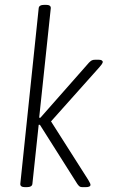

<svg xmlns="http://www.w3.org/2000/svg" viewBox="-20 -772 480 794"><path d="M84 2Q63 2 64 -12L140 -738Q141 -752 164 -752H170Q191 -752 190 -738L142 -285H147L348 -513Q354 -519 359 -522Q364 -525 374 -525H387Q405 -525 405 -515Q403 -507 391 -494L191 -270L345 -28Q348 -22 351.5 -16Q355 -10 354 -7Q354 2 333 2H321Q313 2 309 -1Q305 -4 300 -11L145 -256H140L114 -12Q113 2 90 2Z"/></svg>

Font: Asap Condensed Condensed ExtraLight
Style: Italic
Weight: 200
Width: 3
Italic angle: -6°
Designer: Pablo Cosgaya
Foundry: Omnibus-Type
Version: Version 3.001; ttfautohint (v1.8.4.7-5d5b)